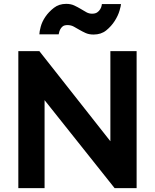

<svg xmlns="http://www.w3.org/2000/svg" viewBox="-20 -975 803 995"><path d="M211 -456V0H75V-710H184L552 -243V-710H688V0H574ZM465 -796Q441 -796 423.5 -804Q406 -812 391.5 -820.5Q377 -829 362.5 -837Q348 -845 330 -845Q313 -845 304.5 -838Q296 -831 291.5 -821.5Q287 -812 286 -805L284 -797H184Q184 -810 191 -836.5Q198 -863 215.5 -888.5Q233 -914 259.5 -934.5Q286 -955 323 -955Q347 -955 365 -946.5Q383 -938 398 -929Q413 -920 427 -912Q441 -904 457 -904Q474 -904 484 -911Q494 -918 499.5 -927.5Q505 -937 506.5 -945Q508 -953 508 -954H607Q607 -946 599.5 -920Q592 -894 574.5 -866.5Q557 -839 530.5 -817.5Q504 -796 465 -796Z"/></svg>

Font: Rising Sun
Style: Bold
Weight: 700
Designer: Matt McInerney, Pablo Impallari, Rodrigo Fuenzalida (Raleway font), Stephen Hutchings (Greek), Cristiano Sobral (main ch
Foundry: The Rising Sun Project Authors
Version: Version 4.327; ttfautohint (v1.8.4.7-5d5b-dirty)